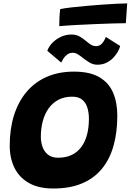

<svg xmlns="http://www.w3.org/2000/svg" viewBox="-20 -1080 766 1126"><path d="M293 25.5Q205.5 25.5 148.8 -7.2Q92 -40 64.5 -96.5Q37 -153 37 -225Q37 -324 62.2 -404Q87.5 -484 135.8 -541.2Q184 -598.5 254 -629.2Q324 -660 413.5 -660Q507.5 -660 563.2 -627Q619 -594 643.5 -535.8Q668 -477.5 668 -402Q668 -304 645.8 -225Q623.5 -146 577.5 -90Q531.5 -34 460.5 -4.2Q389.5 25.5 293 25.5ZM321 -155Q367.5 -155 401.5 -171.8Q435.5 -188.5 457.8 -219.2Q480 -250 490.8 -292Q501.5 -334 501.5 -384.5Q501.5 -416.5 493.2 -445.8Q485 -475 463.8 -494Q442.5 -513 403 -513Q357.5 -513 323 -495Q288.5 -477 265.5 -444.8Q242.5 -412.5 231 -369.8Q219.5 -327 219.5 -277.5Q219.5 -247.5 229.2 -219.2Q239 -191 261.5 -173Q284 -155 321 -155ZM257.5 -782Q265.5 -806 286.2 -827.8Q307 -849.5 336 -863.5Q365 -877.5 398.5 -877.5Q427.5 -877.5 447.8 -865.5Q468 -853.5 484.5 -839.5Q498.5 -827.5 512.5 -818.5Q526.5 -809.5 543.5 -809.5Q565.5 -809.5 579.8 -826.8Q594 -844 600.5 -863.5L684.5 -810.5Q682.5 -798 672.8 -779.8Q663 -761.5 646.2 -743.2Q629.5 -725 605.8 -712.8Q582 -700.5 551.5 -700.5Q526 -700.5 504.8 -713.5Q483.5 -726.5 465 -741Q450 -753.5 435.5 -762Q421 -770.5 407 -770.5Q388 -770.5 374 -760Q360 -749.5 351.5 -735.8Q343 -722 339 -713ZM718 -944Q690.5 -944 643.5 -942.5Q596.5 -941 540.2 -938.8Q484 -936.5 428 -933.5Q372 -930.5 327.5 -926.5Q327.5 -953 328.8 -977.5Q330 -1002 333 -1026.5Q358.5 -1032 398.2 -1036.5Q438 -1041 484.8 -1045.2Q531.5 -1049.5 577.8 -1052.8Q624 -1056 663 -1058Q702 -1060 726 -1060Z"/></svg>

Font: Grandstander Thin ExtraBold
Style: Italic
Weight: 800
Italic angle: -15°
Version: Version 1.200